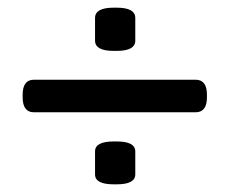

<svg xmlns="http://www.w3.org/2000/svg" viewBox="-20 -479 600 501"><path d="M284.2 -459Q333 -459 333 -432.1V-373Q333 -346.2 284.2 -346.2H276.9Q228 -346.2 228 -373V-432.1Q228 -459 276.9 -459ZM490.2 -271Q520 -271 520 -231.9V-225.1Q520 -186 490.2 -186H68.8Q39.1 -186 39.1 -225.1V-231.9Q39.1 -271 68.8 -271ZM284.2 -109.9Q333 -109.9 333 -84V-23.9Q333 2 284.2 2H276.9Q228 2 228 -23.9V-84Q228 -109.9 276.9 -109.9Z"/></svg>

Font: Asap Symbol
Style: Regular
Weight: 900
Designer: Tania Quindós, Elena González Miranda, Marcela Romero, Pablo Cosgaya
Foundry: Omnibus-Type
Version: Version 1.000;PS 001.000;hotconv 1.0.70;makeotf.lib2.5.58329